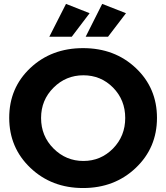

<svg xmlns="http://www.w3.org/2000/svg" viewBox="-20 -950 846 977"><path d="M416 -763.2 500 -930.2 621.1 -882.8 529.8 -763.2ZM231 -763.2 315.9 -930.2 436 -882.8 345.2 -763.2ZM189 -349.6Q189 -257.8 252.4 -194.3Q315.9 -130.9 404.3 -130.9Q492.7 -130.9 555.2 -194.3Q617.2 -257.8 617.2 -349.6Q617.2 -441.4 555.2 -504.4Q493.2 -566.9 404.3 -566.9Q315.4 -566.9 252.4 -503.9Q189 -440.9 189 -349.6ZM134.8 -95.7Q26.9 -198.2 26.9 -350.6Q26.9 -502.9 134.3 -604Q241.7 -705.1 402.8 -705.1Q564 -705.1 671.4 -603.5Q778.8 -502 778.8 -350.1Q778.8 -198.2 670.9 -95.7Q563 6.8 402.8 6.8Q242.7 6.8 134.8 -95.7Z"/></svg>

Font: TruenoSBd
Style: Demi
Weight: 600
Designer: Julieta Ulanovsky
Foundry: Julieta Ulanovsky
Version: Version 3.001b